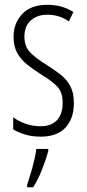

<svg xmlns="http://www.w3.org/2000/svg" viewBox="-20 -561 362 802"><path d="M288.6 -130.9Q288.6 -65.4 253.4 -27.8Q218.3 9.8 149.9 9.8Q112.8 9.8 83.5 0.5Q54.2 -8.8 35.2 -20.5V-71.3Q56.6 -54.7 86.7 -44.2Q116.7 -33.7 148.9 -33.7Q194.8 -33.7 218.3 -59.3Q241.7 -85 241.7 -130.9Q241.7 -175.8 219.2 -199.2Q196.8 -222.7 152.8 -249.5Q119.1 -270.5 93 -291.5Q66.9 -312.5 51.8 -340.1Q36.6 -367.7 36.6 -407.2Q36.6 -464.4 73 -502.7Q109.4 -541 177.7 -541Q239.7 -541 286.6 -510.7L267.6 -471.7Q228 -499.5 177.7 -499.5Q134.8 -499.5 108.4 -475.3Q82 -451.2 82 -407.7Q82 -368.2 104.5 -343.8Q127 -319.3 174.8 -290Q207.5 -269.5 233.4 -249Q259.3 -228.5 273.9 -200.9Q288.6 -173.3 288.6 -130.9ZM181.6 61V70.8Q171.9 106.4 155.5 147.5Q139.2 188.5 118.7 221.2H93.3V210.4Q99.6 192.4 107.9 164.8Q116.2 137.2 122.8 109.1Q129.4 81.1 131.8 61Z"/></svg>

Font: Open Sans Condensed Light
Style: Regular
Weight: 300
Width: 3
Designer: Monotype Design Team
Foundry: Monotype Imaging Inc.
Version: Version 3.003; ttfautohint (v1.8.4)